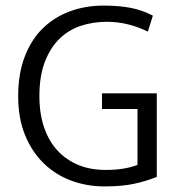

<svg xmlns="http://www.w3.org/2000/svg" viewBox="-20 -658 639 687"><path d="M351 -638Q405 -638 447 -630Q489 -622 527 -602L509 -545Q474 -562 437.5 -571Q401 -580 362 -580Q314 -580 270.5 -566Q227 -552 194 -520.5Q161 -489 141 -438Q121 -387 121 -314Q121 -251 138 -201.5Q155 -152 186.5 -118.5Q218 -85 261 -67.5Q304 -50 357 -50Q395 -50 423.5 -55Q452 -60 472 -68V-268H345V-324H541V-25Q504 -10 460.5 -0.5Q417 9 354 9Q290 9 234 -12Q178 -33 136 -74Q94 -115 69.5 -175Q45 -235 45 -314Q45 -393 68 -454Q91 -515 132 -555.5Q173 -596 229 -617Q285 -638 351 -638Z"/></svg>

Font: Ek Mukta Light
Style: Regular
Weight: 300
Designer: Girish Dalvi and Yashodeep Gholap
Foundry: Ek Type
Version: Version 2.538;PS 1.002;hotconv 16.6.51;makeotf.lib2.5.65220;